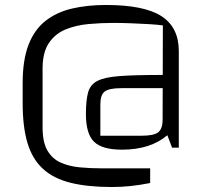

<svg xmlns="http://www.w3.org/2000/svg" viewBox="-20 -593 837 771"><path d="M634 -491Q613 -494 579.5 -496Q546 -498 507.5 -499.5Q469 -501 434 -501Q386 -501 336 -496.5Q286 -492 244 -475Q202 -458 176.5 -420.5Q151 -383 151 -317V-81Q151 -22 170.5 11.5Q190 45 224 60Q258 75 300.5 79Q343 83 388 83H583V142Q542 150 505 154Q468 158 429 158Q332 158 263.5 141Q195 124 152.5 85Q110 46 90.5 -18.5Q71 -83 71 -179V-259Q71 -352 94.5 -413Q118 -474 162.5 -509Q207 -544 268.5 -558.5Q330 -573 405 -573Q559 -573 628.5 -528Q698 -483 698 -388V0H671L652 -50Q584 8 470 8Q390 8 357.5 -24Q325 -56 325 -135Q325 -189 333.5 -221Q342 -253 371 -268Q400 -283 460 -287.5Q520 -292 623 -292H663V-239H468Q418 -239 400.5 -225.5Q383 -212 383 -175V-48H549Q598 -48 615.5 -62Q633 -76 633 -113Z"/></svg>

Font: Changa ExtraLight
Style: Regular
Weight: 250
Designer: Eduardo Rodriguez Tunni
Foundry: Eduardo Rodriguez Tunni
Version: Version 3.002; ttfautohint (v1.8.2)